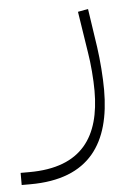

<svg xmlns="http://www.w3.org/2000/svg" viewBox="-112 -324 414 599"><g transform="rotate(-5 95.0 -24.5)"><path d="M-68 240H-41C146 240 214 131 214 -33C214 -73 210 -126 204 -168L186 -289L154 -283L174 -154C180 -119 184 -69 184 -33C184 109 125 202 -41 202H-68Z"/></g></svg>

Font: IBM Plex Arabic ExtraLight
Style: Regular
Weight: 200
Designer: Mike Abbink, Paul van der Laan, Pieter van Rosmalen, Wael Morcos, Khajak Apelian
Foundry: Bold Monday
Version: Version 1.0